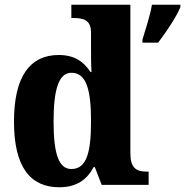

<svg xmlns="http://www.w3.org/2000/svg" viewBox="-20 -780 781 810"><path d="M230 10C303 10 347 -22 375 -75H380L409 0H607V-56H599C554 -56 530 -72 530 -134V-760H281V-704H289C330 -704 364 -697 364 -643V-588C364 -550 364 -506 366 -476H362C335 -517 297 -548 228 -548C108 -548 39 -460 39 -267C39 -75 108 10 230 10ZM581 -613V-600H647C680 -643 724 -708 741 -750V-760H621C614 -717 593 -652 581 -613ZM281 -67C227 -67 206 -133 206 -268C206 -400 227 -473 281 -473C345 -473 364 -400 364 -269C364 -135 345 -67 281 -67Z"/></svg>

Font: Noto Serif Georgian SemiCondensed ExtraBold
Style: Regular
Weight: 800
Width: 4
Designer: Monotype Design Team, Akaki Razmadze
Foundry: Google LLC
Version: Version 2.003